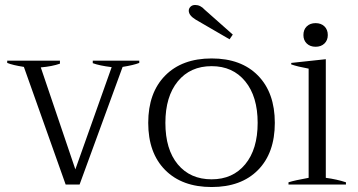

<svg xmlns="http://www.w3.org/2000/svg" viewBox="-20 -742 1439 772"><path d="M76 -473Q31 -480 9 -489V-498H221V-486Q190 -475 144 -471L283 -61L429 -472Q380 -478 353 -488V-498H540V-489Q517 -480 473 -473L300 0H244Z M767 -663Q739 -680 739 -699Q739 -708 746 -715Q753 -722 765 -722Q786 -722 803 -703L916 -603L903 -584ZM576 -248Q576 -369 644 -438Q712 -507 831 -507Q950 -507 1017.5 -438Q1085 -369 1085 -248Q1085 -127 1017.5 -58.5Q950 10 831 10Q712 10 644 -58.5Q576 -127 576 -248ZM1016 -248Q1016 -354 966 -415Q916 -476 831 -476Q745 -476 695 -415Q645 -354 645 -248Q645 -141 695 -81Q745 -21 831 -21Q916 -21 966 -81.5Q1016 -142 1016 -248Z M1200 -601Q1200 -623 1213.5 -636Q1227 -649 1249 -649Q1271 -649 1284.5 -636Q1298 -623 1298 -601Q1298 -580 1284.5 -567Q1271 -554 1249 -554Q1227 -554 1213.5 -567Q1200 -580 1200 -601ZM1140 -9Q1165 -17 1221 -27V-466Q1177 -474 1151 -483V-489L1290 -504V-27Q1335 -21 1371 -9V0H1140Z"/></svg>

Font: Trirong Light
Style: Regular
Weight: 300
Designer: Katatrad Team
Foundry: CadsonDemak
Version: Version 1.001